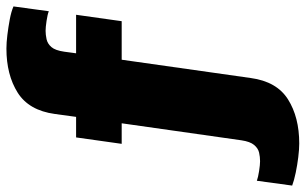

<svg xmlns="http://www.w3.org/2000/svg" viewBox="-303 -571 952 598"><g transform="rotate(-90 173.0 -272.0)"><path d="M25 184Q7 184 -17.5 181Q-42 178 -66 173Q-90 168 -106 162L-91 52Q-80 56 -60.5 59Q-41 62 -30 62Q-17 62 -3.5 59Q10 56 20.5 43.5Q31 31 35 4L88 -369H24L44 -511H108L117 -577Q128 -658 183.5 -693Q239 -728 321 -728Q339 -728 363.5 -725Q388 -722 412 -717.5Q436 -713 452 -706L437 -596Q427 -600 407 -603Q387 -606 376 -606Q364 -606 350 -603Q336 -600 325.5 -588Q315 -576 311 -548L306 -511H426L406 -369H286L229 33Q218 114 162.5 149Q107 184 25 184Z"/></g></svg>

Font: Chivo Medium Black
Style: Regular
Weight: 900
Version: Version 2.002